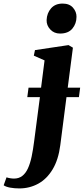

<svg xmlns="http://www.w3.org/2000/svg" viewBox="-144 -797 468 1073"><path d="M-36 256Q-64 256 -87.8 251.5Q-111.5 247 -123.5 238.5L-107.5 194Q-99.5 197 -87.5 199Q-75.5 201 -66 201Q-38.5 201 -19.5 186.2Q-0.5 171.5 12 144.2Q24.5 117 32.8 78.2Q41 39.5 47 -9L79 -254H8.5L15.5 -307H85.5L105 -459.5L45 -486L51.5 -517L239 -545L263.5 -530.5L234.5 -307H304L297 -254H227.5L193 14Q182.5 95.5 150.2 149.2Q118 203 69.8 229.5Q21.5 256 -36 256ZM191.5 -609.5Q158 -609.5 136.8 -632.5Q115.5 -655.5 116.5 -685Q118 -723.5 141.2 -750.2Q164.5 -777 206 -777Q244 -777 264 -754Q284 -731 283.5 -703Q283.5 -665 260.5 -637.2Q237.5 -609.5 191.5 -609.5Z"/></svg>

Font: Merriweather 72pt ExtraBold
Style: Italic
Weight: 800
Italic angle: -7.8°
Version: Version 2.101